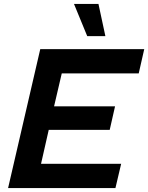

<svg xmlns="http://www.w3.org/2000/svg" viewBox="-20 -953 751 973"><path d="M479 -933 514 -770H422L355 -933ZM21 0 184 -704H711L683 -581H293L254 -414H563L536 -295H227L188 -123H594L565 0Z"/></svg>

Font: Prodigy Sans SemiBold
Style: Italic
Weight: 600
Italic angle: -13°
Designer: Wei Huang
Foundry: Wei Huang
Version: Version 1.003; ttfautohint (v1.8.3)